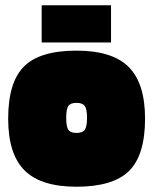

<svg xmlns="http://www.w3.org/2000/svg" viewBox="-20 -696 581 728"><path d="M530 -246Q530 -108 469.5 -48Q409 12 270 12Q135 12 73 -50Q11 -112 11 -246Q11 -384 71 -444Q131 -504 270 -504Q406 -504 468 -442Q530 -380 530 -246ZM231 -249Q231 -216 239 -204Q247 -192 270 -192Q293 -192 301.5 -204Q310 -216 310 -249Q310 -282 301.5 -294Q293 -306 270 -306Q247 -306 239 -294Q231 -282 231 -249ZM401 -676V-535H138V-676Z"/></svg>

Font: Blinker Black
Style: Regular
Weight: 900
Designer: Juergen Huber
Foundry: supertype
Version: Version 1.017;hotconv 1.0.117;makeotfexe 2.5.65602